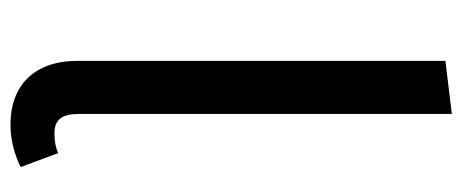

<svg xmlns="http://www.w3.org/2000/svg" viewBox="-272 -578 863 358"><g transform="rotate(90 159.0 -398.5)"><path d="M212 13C241 13 269 5 291 -6L265 -76C254 -71 242 -69 228 -69C202 -69 192 -84 192 -114V-810L93 -798V-112C93 -31 139 13 212 13Z"/></g></svg>

Font: Glow Sans SC Normal Medium
Style: Regular
Weight: 600
Designer: Ryoko NISHIZUKA (kana, bopomofo & ideographs); Paul D. Hunt (Latin, Greek & Cyrillic); Sandoll Communications, Soo-young
Version: Version 0.93